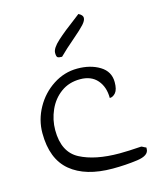

<svg xmlns="http://www.w3.org/2000/svg" viewBox="-102 -731 649 802"><g transform="rotate(-15 222.0 -329.5)"><path d="M40 -218Q40 -275 68.5 -326.5Q97 -378 145.5 -409.5Q194 -441 250 -441Q307 -441 347 -416.5Q387 -392 387 -346Q387 -314 375.5 -300.5Q364 -287 350 -287Q350 -335 324 -365Q298 -395 250 -395Q202 -395 167 -369.5Q132 -344 113.5 -302.5Q95 -261 95 -216Q95 -121 159.5 -87Q224 -53 330 -53Q366 -53 424 -57Q426 -57 433 -53Q440 -49 444 -48V-42Q444 -13 393 -6Q342 1 286 1Q169 1 104.5 -52.5Q40 -106 40 -218ZM178 -528Q178 -548 210 -577Q242 -606 292 -643L314 -660Q332 -651 332 -639Q332 -627 317.5 -611Q303 -595 269 -566Q229 -532 202 -505Q187 -505 182.5 -509Q178 -513 178 -528Z"/></g></svg>

Font: Indie Flower
Style: Regular
Weight: 400
Designer: Kimberly Geswein
Foundry: Kimberly Geswein
Version: Version 2.000